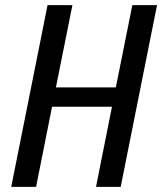

<svg xmlns="http://www.w3.org/2000/svg" viewBox="-20 -731 634 751"><path d="M452.1 0H355.5L418 -313.5H183.6L121.1 0H23.9L166 -710.9H263.2L198.7 -389.2H433.1L497.6 -710.9H594.2Z"/></svg>

Font: RobotoCondensed-Italic
Style: Italic
Weight: 400
Designer: Google
Version: Version 1.200311; 2013